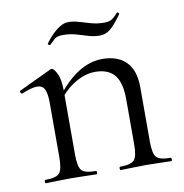

<svg xmlns="http://www.w3.org/2000/svg" viewBox="-67 -616 651 680"><g transform="rotate(-10 258.5 -276.0)"><path d="M313.6 0Q310.6 0 310.6 -6Q310.6 -12 313.6 -12Q352.6 -12 364.4 -25.3Q376.2 -38.6 376.2 -81V-243.4Q376.2 -303 353.9 -330.6Q331.6 -358.2 284 -358.2Q247.6 -358.2 209.7 -335.2Q171.8 -312.2 144.8 -271.8L140.6 -283.8Q185.2 -343.4 228.4 -371.1Q271.6 -398.8 317.2 -398.8Q372.4 -398.8 402.5 -368.2Q432.6 -337.6 432.6 -277V-81Q432.6 -38.6 444.1 -25.3Q455.6 -12 495.4 -12Q498.4 -12 498.4 -6Q498.4 0 495.4 0Q477.8 0 454.2 -1Q430.6 -2 404.8 -2Q379.2 -2 355.2 -1Q331.2 0 313.6 0ZM44.6 0Q41.6 0 41.6 -6Q41.6 -12 44.6 -12Q83.6 -12 95.4 -25.3Q107.2 -38.6 107.2 -81V-278.6Q107.2 -312 99.4 -327.3Q91.6 -342.6 72.2 -342.6Q62.4 -342.6 48.8 -338.7Q35.2 -334.8 17.8 -327.8Q13.8 -326.6 11.4 -331.8Q9 -337 12.6 -338.8L129.2 -394Q132 -395.2 134.6 -395.2Q142.4 -395.2 153 -374Q163.6 -352.8 163.6 -312.6V-81Q163.6 -38.6 175.1 -25.3Q186.6 -12 226.4 -12Q229.4 -12 229.4 -6Q229.4 0 226.4 0Q208.8 0 185.2 -1Q161.6 -2 135.8 -2Q110.2 -2 86.2 -1Q62.2 0 44.6 0ZM347.2 -524.2Q366.6 -524.2 377.1 -532.2Q387.6 -540.2 396.6 -551.2Q398.6 -553.2 402.1 -549.8Q405.6 -546.4 403.6 -544.2Q376.6 -506.4 359.7 -494.1Q342.8 -481.8 324.6 -481.8Q302.6 -481.8 282.1 -488.2Q261.6 -494.6 240.5 -500.6Q219.4 -506.6 194 -506.6Q173.6 -506.6 164.3 -498.4Q155 -490.2 144.6 -479.6Q142.6 -478.6 139.1 -481.2Q135.6 -483.8 137.6 -486.6Q145.6 -498.4 159 -512.6Q172.4 -526.8 188.6 -537.6Q204.8 -548.4 222.2 -548.4Q239.4 -548.4 259 -542.4Q278.6 -536.4 300.8 -530.3Q323 -524.2 347.2 -524.2Z"/></g></svg>

Font: Cormorant Infant Light
Style: Regular
Weight: 300
Designer: Christian Thalmann (Catharsis Fonts)
Foundry: Catharsis Fonts
Version: Version 4.001